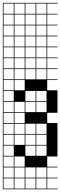

<svg xmlns="http://www.w3.org/2000/svg" viewBox="-20 -1025 425 1352"><path d="M0 307.7V-1004.8H384.6V-1000H312.5V-927.9H384.6V-923.1H312.5V-851H384.6V-846.2H312.5V-774H384.6V-769.2H312.5V-697.1H384.6V-692.3H312.5V-620.2H384.6V-615.4H312.5V-543.3H384.6V-538.5H312.5V-466.3H384.6V-461.5H312.5V-389.4H384.6V-230.8H312.5V-158.7H384.6V76.9H312.5V149H384.6V153.8H312.5V226H384.6V230.8H312.5V302.9H384.6V307.7ZM235.6 -927.9H307.7V-1000H235.6ZM158.7 -927.9H230.8V-1000H158.7ZM81.7 -927.9H153.8V-1000H81.7ZM4.8 -927.9H76.9V-1000H4.8ZM235.6 -851H307.7V-923.1H235.6ZM158.7 -851H230.8V-923.1H158.7ZM81.7 -851H153.8V-923.1H81.7ZM4.8 -851H76.9V-923.1H4.8ZM81.7 -774H153.8V-846.2H81.7ZM4.8 -774H76.9V-846.2H4.8ZM235.6 -774H307.7V-846.2H235.6ZM158.7 -774H230.8V-846.2H158.7ZM4.8 -697.1H76.9V-769.2H4.8ZM235.6 -697.1H307.7V-769.2H235.6ZM158.7 -697.1H230.8V-769.2H158.7ZM81.7 -697.1H153.8V-769.2H81.7ZM4.8 -620.2H76.9V-692.3H4.8ZM235.6 -620.2H307.7V-692.3H235.6ZM158.7 -620.2H230.8V-692.3H158.7ZM81.7 -620.2H153.8V-692.3H81.7ZM4.8 -543.3H76.9V-615.4H4.8ZM235.6 -543.3H307.7V-615.4H235.6ZM158.7 -543.3H230.8V-615.4H158.7ZM81.7 -543.3H153.8V-615.4H81.7ZM4.8 -466.3H76.9V-538.5H4.8ZM235.6 -466.3H307.7V-538.5H235.6ZM81.7 -466.3H153.8V-538.5H81.7ZM158.7 -466.3H230.8V-538.5H158.7ZM153.8 -461.5H81.7V-389.4H153.8ZM4.8 -389.4H76.9V-461.5H4.8ZM4.8 -312.5H76.9V-384.6H4.8ZM158.7 -312.5H230.8V-384.6H158.7ZM235.6 -312.5H307.7V-384.6H235.6ZM158.7 -235.6H230.8V-307.7H158.7ZM4.8 -235.6H76.9V-307.7H4.8ZM81.7 -235.6H153.8V-307.7H81.7ZM235.6 -235.6H307.7V-307.7H235.6ZM81.7 -158.7H153.8V-230.8H81.7ZM4.8 -158.7H76.9V-230.8H4.8ZM158.7 -81.7H230.8V-153.8H158.7ZM81.7 -81.7H153.8V-153.8H81.7ZM235.6 -81.7H307.7V-153.8H235.6ZM4.8 -81.7H76.9V-153.8H4.8ZM4.8 -4.8H76.9V-76.9H4.8ZM158.7 -4.8H230.8V-76.9H158.7ZM81.7 -4.8H153.8V-76.9H81.7ZM235.6 -4.8H307.7V-76.9H235.6ZM4.8 72.1H76.9V0H4.8ZM235.6 72.1H307.7V0H235.6ZM158.7 72.1H230.8V0H158.7ZM4.8 149H76.9V76.9H4.8ZM81.7 149H153.8V76.9H81.7ZM158.7 226H230.8V153.8H158.7ZM4.8 226H76.9V153.8H4.8ZM235.6 226H307.7V153.8H235.6ZM81.7 226H153.8V153.8H81.7ZM158.7 302.9H230.8V230.8H158.7ZM235.6 302.9H307.7V230.8H235.6ZM81.7 302.9H153.8V230.8H81.7ZM4.8 302.9H76.9V230.8H4.8Z"/></svg>

Font: Jacquarda Bastarda 9 Charted
Style: Regular
Weight: 400
Designer: Sarah Cadigan-Fried
Version: Version 1.000; ttfautohint (v1.8.4.7-5d5b)